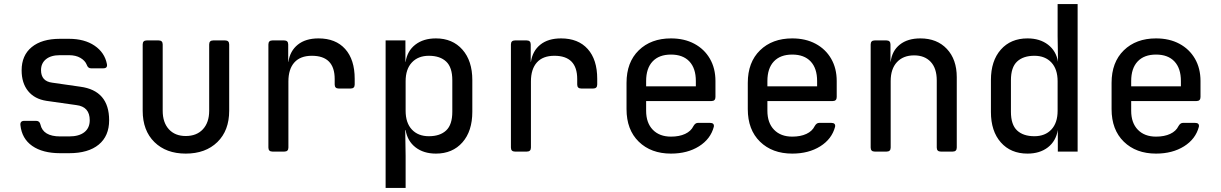

<svg xmlns="http://www.w3.org/2000/svg" viewBox="-20 -750 6040 950"><path d="M278 8Q191 8 139.5 -28Q88 -64 81 -131Q79 -152 100 -152H159Q176 -152 180 -134Q193 -75 278 -75H322Q371 -75 397.5 -96Q424 -117 424 -155Q424 -222 358 -230L210 -251Q151 -260 119 -299.5Q87 -339 87 -402Q87 -476 137 -517Q187 -558 277 -558H321Q398 -558 448 -524Q498 -490 509 -433Q513 -412 491 -412H430Q415 -412 409 -430Q401 -450 378 -463.5Q355 -477 321 -477H277Q232 -477 207.5 -457Q183 -437 183 -403Q183 -348 238 -341L377 -321Q520 -302 520 -155Q520 -77 468.5 -34.5Q417 8 322 8Z M899 10Q802 10 744 -47Q686 -104 686 -202V-530Q686 -550 706 -550H765Q785 -550 785 -530V-202Q785 -144 815.5 -110.5Q846 -77 899 -77Q953 -77 984 -110.5Q1015 -144 1015 -202V-530Q1015 -550 1035 -550H1094Q1114 -550 1114 -530V-202Q1114 -104 1055.5 -47Q997 10 899 10Z M1328 0Q1308 0 1308 -20V-530Q1308 -550 1328 -550H1386Q1406 -550 1406 -530V-444H1407Q1415 -498 1453.5 -529Q1492 -560 1556 -560Q1641 -560 1688 -507.5Q1735 -455 1735 -360V-332Q1735 -312 1715 -312H1656Q1636 -312 1636 -332V-359Q1636 -474 1523 -474Q1466 -474 1436.5 -441Q1407 -408 1407 -347V-20Q1407 0 1387 0Z M1888 180V-550H1986V-444H1987Q1995 -498 2035 -529Q2075 -560 2137 -560Q2219 -560 2268 -504.5Q2317 -449 2317 -354V-197Q2317 -101 2268 -45.5Q2219 10 2137 10Q2076 10 2036 -21Q1996 -52 1987 -106H1985L1987 21V180ZM2102 -76Q2157 -76 2187.5 -104.5Q2218 -133 2218 -197V-353Q2218 -417 2187.5 -445.5Q2157 -474 2102 -474Q2049 -474 2018 -441Q1987 -408 1987 -348V-202Q1987 -142 2018 -109Q2049 -76 2102 -76Z M2528 0Q2508 0 2508 -20V-530Q2508 -550 2528 -550H2586Q2606 -550 2606 -530V-444H2607Q2615 -498 2653.5 -529Q2692 -560 2756 -560Q2841 -560 2888 -507.5Q2935 -455 2935 -360V-332Q2935 -312 2915 -312H2856Q2836 -312 2836 -332V-359Q2836 -474 2723 -474Q2666 -474 2636.5 -441Q2607 -408 2607 -347V-20Q2607 0 2587 0Z M3300 10Q3201 10 3140.5 -49Q3080 -108 3080 -210V-340Q3080 -442 3140.5 -501Q3201 -560 3300 -560Q3366 -560 3415.5 -533.5Q3465 -507 3492.5 -459.5Q3520 -412 3520 -349V-270Q3520 -250 3500 -250H3177V-202Q3177 -142 3210 -108Q3243 -74 3300 -74Q3341 -74 3370 -87.5Q3399 -101 3411 -126Q3420 -142 3433 -142H3493Q3515 -142 3512 -123Q3496 -62 3438.5 -26Q3381 10 3300 10ZM3177 -349V-323H3423V-349Q3423 -412 3391 -446Q3359 -480 3300 -480Q3241 -480 3209 -446Q3177 -412 3177 -349Z M3900 10Q3801 10 3740.5 -49Q3680 -108 3680 -210V-340Q3680 -442 3740.5 -501Q3801 -560 3900 -560Q3966 -560 4015.5 -533.5Q4065 -507 4092.5 -459.5Q4120 -412 4120 -349V-270Q4120 -250 4100 -250H3777V-202Q3777 -142 3810 -108Q3843 -74 3900 -74Q3941 -74 3970 -87.5Q3999 -101 4011 -126Q4020 -142 4033 -142H4093Q4115 -142 4112 -123Q4096 -62 4038.5 -26Q3981 10 3900 10ZM3777 -349V-323H4023V-349Q4023 -412 3991 -446Q3959 -480 3900 -480Q3841 -480 3809 -446Q3777 -412 3777 -349Z M4308 0Q4288 0 4288 -20V-530Q4288 -550 4308 -550H4366Q4386 -550 4386 -530V-445H4387Q4394 -499 4432.5 -529.5Q4471 -560 4534 -560Q4616 -560 4665 -508Q4714 -456 4714 -368V-20Q4714 0 4694 0H4635Q4615 0 4615 -20V-352Q4615 -412 4585 -444Q4555 -476 4503 -476Q4449 -476 4418 -442.5Q4387 -409 4387 -349V-20Q4387 0 4367 0Z M5064 10Q4981 10 4932 -45.5Q4883 -101 4883 -196V-354Q4883 -449 4932 -504.5Q4981 -560 5064 -560Q5125 -560 5165.5 -529Q5206 -498 5215 -444L5213 -572V-730H5312V0H5214V-107Q5205 -52 5165 -21Q5125 10 5064 10ZM5098 -76Q5151 -76 5182 -109Q5213 -142 5213 -202V-348Q5213 -408 5182 -441Q5151 -474 5098 -474Q5043 -474 5012.5 -445.5Q4982 -417 4982 -353V-197Q4982 -133 5012.5 -104.5Q5043 -76 5098 -76Z M5700 10Q5601 10 5540.5 -49Q5480 -108 5480 -210V-340Q5480 -442 5540.5 -501Q5601 -560 5700 -560Q5766 -560 5815.5 -533.5Q5865 -507 5892.5 -459.5Q5920 -412 5920 -349V-270Q5920 -250 5900 -250H5577V-202Q5577 -142 5610 -108Q5643 -74 5700 -74Q5741 -74 5770 -87.5Q5799 -101 5811 -126Q5820 -142 5833 -142H5893Q5915 -142 5912 -123Q5896 -62 5838.5 -26Q5781 10 5700 10ZM5577 -349V-323H5823V-349Q5823 -412 5791 -446Q5759 -480 5700 -480Q5641 -480 5609 -446Q5577 -412 5577 -349Z"/></svg>

Font: Pitagon Sans Mono Medium
Style: Regular
Weight: 500
Monospace: yes
Designer: Travis Tran
Foundry: Pitagon
Version: Version 1.001; ttfautohint (v1.8.4.7-5d5b);gftools[0.9.26]